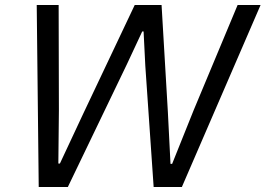

<svg xmlns="http://www.w3.org/2000/svg" viewBox="-20 -749 1064 769"><path d="M135.1 0 127.1 -729H214.9L215.9 -307.1L213.7 -93.9H219.9L313.7 -294.4L519.6 -729H627.1L652.4 -299.4L662.9 -92.6H669.4L755.4 -307L931.7 -729H1023.7L708.4 0H595.4L562 -485.1L555.1 -622.9H549.6L488.4 -491.9L251.7 0Z"/></svg>

Font: Mona Sans ExtraLight
Style: Italic
Weight: 200
Italic angle: -11.6951°
Designer: Deni Anggara
Foundry: GitHub
Version: Version 2.000